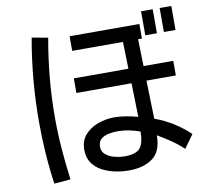

<svg xmlns="http://www.w3.org/2000/svg" viewBox="-90 -921 1180 1062"><g transform="rotate(-10 500.0 -390.5)"><path d="M768.6 -683.6V-818.4H834V-683.6ZM873 -683.6V-818.4H938.5V-683.6ZM130.9 37.1Q118.2 -49.8 112.3 -138.2Q106.4 -226.6 106.4 -314.5Q106.4 -550.8 147.5 -780.3L237.3 -763.7Q217.8 -654.3 207.5 -543.9Q197.3 -433.6 197.3 -323.2Q197.3 -234.4 204.1 -146.5Q210.9 -58.6 222.7 29.3ZM549.8 37.1Q513.7 37.1 474.6 29.3Q435.5 21.5 401.9 3.9Q368.2 -13.7 347.2 -43.5Q326.2 -73.2 326.2 -118.2Q326.2 -169.9 356 -202.6Q385.7 -235.4 430.2 -251Q474.6 -266.6 518.6 -266.6Q552.7 -266.6 585.9 -260.7Q619.1 -254.9 652.3 -246.1L647.5 -435.5H337.9V-517.6H644.5L640.6 -668.9H355.5V-751H747.1V-668.9H725.6L729.5 -517.6H896.5V-435.5H731.4L737.3 -220.7Q846.7 -180.7 930.7 -100.6L877 -26.4Q845.7 -56.6 809.1 -81.5Q772.5 -106.4 735.4 -127.9Q735.4 -38.1 684.6 -0.5Q633.8 37.1 549.8 37.1ZM538.1 -43.9Q606.4 -43.9 628.4 -72.8Q650.4 -101.6 650.4 -164.1Q620.1 -174.8 588.9 -181.2Q557.6 -187.5 525.4 -187.5Q502 -187.5 476.1 -182.6Q450.2 -177.7 432.6 -163.6Q415 -149.4 415 -119.1Q415 -90.8 436.5 -74.2Q458 -57.6 486.8 -50.8Q515.6 -43.9 538.1 -43.9Z"/></g></svg>

Font: Kosugi
Style: Regular
Weight: 400
Version: Version 4.002